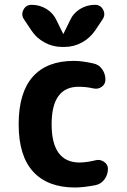

<svg xmlns="http://www.w3.org/2000/svg" viewBox="-20 -790 540 819"><path d="M278.3 -702.1Q292 -733.4 321.3 -751.5Q350.6 -769.5 384.8 -769.5Q409.2 -769.5 419.9 -748.5Q430.7 -727.5 418 -708L386.7 -661.1Q364.3 -627.9 329.6 -608.9Q294.9 -589.8 254.9 -589.8H245.1Q205.1 -589.8 169.9 -608.9Q134.8 -627.9 113.3 -661.1L82 -708Q69.3 -727.5 80.1 -748.5Q90.8 -769.5 115.2 -769.5Q149.4 -769.5 178.7 -751.5Q208 -733.4 221.7 -702.1L249 -646.5Q249 -645.5 250 -645Q251 -644.5 251 -646.5ZM387.7 -106.4Q406.2 -111.3 423.3 -100.1Q440.4 -88.9 440.4 -70.3Q440.4 -44.9 425.8 -24.9Q411.1 -4.9 386.7 0Q335 9.8 299.8 9.8Q183.6 9.8 121.6 -57.6Q59.6 -125 59.6 -259.8Q59.6 -394.5 119.6 -462.4Q179.7 -530.3 294.9 -530.3Q330.1 -530.3 377.9 -519.5Q402.3 -514.6 416 -494.6Q429.7 -474.6 429.7 -450.2Q429.7 -430.7 413.6 -419.4Q397.5 -408.2 377 -413.1Q347.7 -419.9 315.4 -419.9Q200.2 -419.9 200.2 -259.8Q200.2 -96.7 320.3 -96.7Q353.5 -97.7 387.7 -106.4Z"/></svg>

Font: Rounded-X Mgen+ 2m bold
Style: Bold
Weight: 700
Designer: [Source Han Sans]
Ryoko NISHIZUKA  (kana & ideographs); Paul D. Hunt (Latin, Greek & Cyrillic); Wenlong ZHANG  (bopomofo
Version: Version 1.059.20150602